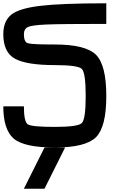

<svg xmlns="http://www.w3.org/2000/svg" viewBox="-20 -895 790 1165"><path d="M625 -312.5Q625 -125 562.5 -62.5Q500 0 312.5 0Q125 0 62.5 -54.7Q0 -109.4 0 -250H125Q125 -156.2 148.4 -140.6Q171.9 -125 312.5 -125Q453.1 -125 476.6 -148.4Q500 -171.9 500 -312.5Q500 -453.1 476.6 -476.6Q453.1 -500 312.5 -500Q140.6 -500 70.3 -539.1Q0 -578.1 0 -687.5Q0 -765.6 46.9 -804.7Q93.8 -843.8 222.7 -859.4Q351.6 -875 625 -875V-750Q343.8 -750 257.8 -746.1Q171.9 -742.2 148.4 -730.5Q125 -718.8 125 -687.5Q125 -640.6 148.4 -632.8Q171.9 -625 312.5 -625Q500 -625 562.5 -562.5Q625 -500 625 -312.5ZM250 250H125L250 0H375Z"/></svg>

Font: CraftyPE
Style: Regular
Weight: 400
Designer: Erek Butcher
Foundry: Haunted Coop
Version: Version 0.018;April 4, 2024;FontCreator 15.0.0.2962 64-bit